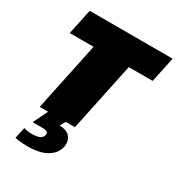

<svg xmlns="http://www.w3.org/2000/svg" viewBox="-205 -773 1055 1143"><g transform="rotate(30 322.5 -202.0)"><path d="M156 240Q144 240 126 239Q108 238 92.5 236Q77 234 70 232L87 155Q113 163 143 163Q211 163 217 128Q221 112 212 106Q203 100 186 100H112L161 0H103L202 -470H38L75 -644H645L608 -470H444L345 0H282L261 37Q305 37 327.5 58Q350 79 350 111Q350 116 350 122Q350 128 348 133Q338 182 289 211Q240 240 156 240Z"/></g></svg>

Font: Kanit Black
Style: Italic
Weight: 900
Italic angle: -12°
Designer: Katatrad Team
Foundry: CadsonDemak
Version: Version 2.000; ttfautohint (v1.8.3)